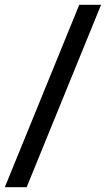

<svg xmlns="http://www.w3.org/2000/svg" viewBox="-58 -720 451 796"><path d="M361 -700 52.5 56H-38L270.5 -700Z"/></svg>

Font: Urbanist Medium
Style: Italic
Weight: 500
Italic angle: -8°
Designer: Corey Hu
Foundry: Corey Hu
Version: Version 1.330; ttfautohint (v1.8.4.7-5d5b)